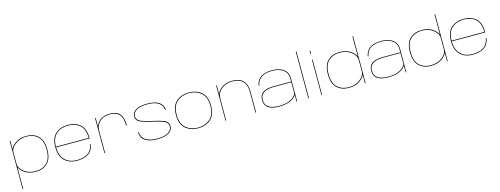

<svg xmlns="http://www.w3.org/2000/svg" viewBox="-18 -1833 8077 3101"><g transform="rotate(-15 4021.0 -282.5)"><path d="M83 220H94V-448V-588H83ZM364.5 4.5Q484.5 4.5 559.8 -68.2Q635 -141 635 -295Q635 -449.5 559.8 -522.2Q484.5 -595 364.5 -595Q246 -595 168.5 -535.8Q91 -476.5 91 -424.5L94 -392Q94 -463.5 172.8 -523.8Q251.5 -584 364 -584Q478 -584 550.8 -514.5Q623.5 -445 623.5 -295Q623.5 -145.5 550.8 -76Q478 -6.5 364 -6.5Q251.5 -6.5 172.8 -67Q94 -127.5 94 -199L91 -166Q91 -114 168.5 -54.8Q246 4.5 364.5 4.5Z M1056 4.5V-6.5Q927.5 -6.5 854 -81Q780 -155 780 -297.5Q780 -445 858.5 -514Q937.5 -582.5 1056.5 -582.5Q1179 -582.5 1253.5 -515.5Q1327 -449 1328.5 -303H774.5V-291.5H1340Q1340 -297.5 1340 -302Q1340 -453 1263 -523.5Q1185 -593.5 1056.5 -593.5Q932.5 -593.5 850.5 -522.5Q768 -451.5 768 -298Q768 -148.5 846 -71.5Q923.5 4.5 1056 4.5ZM1056 -6.5V4.5Q1133.5 4.5 1197.5 -19.5Q1261.5 -43.5 1295 -92Q1328 -139.5 1335.5 -198.5H1324Q1316.5 -143.5 1284.5 -97.5Q1252 -51.5 1190 -28.5Q1128.5 -6.5 1056 -6.5Z M1964 -340.5H1976Q1976 -473.5 1922.2 -533.5Q1868.5 -593.5 1761.5 -593.5Q1644.5 -593.5 1579.8 -534Q1515 -474.5 1515 -388L1521 -373.5Q1521 -458.5 1583.2 -520.5Q1645.5 -582.5 1761 -582.5Q1861.5 -582.5 1912.8 -525.5Q1964 -468.5 1964 -340.5ZM1510 0H1521V-419.5V-588H1510Z M2391.5 4.5Q2523.5 4.5 2588.5 -36Q2653.5 -76.5 2653.5 -142Q2653.5 -221.5 2575.8 -251Q2498 -280.5 2391.5 -302Q2286.5 -324 2213 -352.8Q2139.5 -381.5 2139.5 -449Q2139.5 -508.5 2200.5 -545.5Q2261.5 -582.5 2382.5 -582.5Q2504 -582.5 2567.5 -540.8Q2631 -499 2638.5 -420.5H2650.5Q2643 -506 2576.5 -549.8Q2510 -593.5 2382.5 -593.5Q2257.5 -593.5 2192.5 -554.2Q2127.5 -515 2127.5 -449Q2127.5 -374 2201.5 -344.2Q2275.5 -314.5 2379 -292.5Q2487 -270 2564.2 -241.8Q2641.5 -213.5 2641.5 -142Q2641.5 -83.5 2580.8 -45Q2520 -6.5 2391.5 -6.5Q2273.5 -6.5 2206.2 -50.5Q2139 -94.5 2131.5 -185.5H2119.5Q2127 -88 2196 -41.8Q2265 4.5 2391.5 4.5Z M3078.5 4.5Q3202 4.5 3287 -66.8Q3372 -138 3372 -294.5Q3372 -452 3287 -523Q3202 -594 3078.5 -594Q2955.5 -594 2870.2 -523Q2785 -452 2785 -294.5Q2785 -138 2870.2 -66.8Q2955.5 4.5 3078.5 4.5ZM3078.5 -6.5Q2962 -6.5 2879.5 -74.8Q2797 -143 2797 -294.5Q2797 -447 2879.5 -515Q2962 -583 3078.5 -583Q3195.5 -583 3278 -515Q3360.5 -447 3360.5 -294.5Q3360.5 -143 3278 -74.8Q3195.5 -6.5 3078.5 -6.5Z M3535 0H3546V-412.5V-588H3535ZM4035.5 0H4046.5V-345.5Q4046.5 -471.5 3985 -533.5Q3923.5 -595.5 3804.5 -595.5Q3692 -595.5 3616.2 -535.8Q3540.5 -476 3540.5 -391L3546 -364.5Q3546 -462 3620.2 -523.2Q3694.5 -584.5 3804 -584.5Q3916.5 -584.5 3976 -526Q4035.5 -467.5 4035.5 -346Z M4434 4.5Q4506 4.5 4557.8 -8.5Q4609.5 -21.5 4644.2 -41.2Q4679 -61 4698.2 -81.5Q4717.5 -102 4722.5 -118V0H4733V-388Q4733 -456.5 4699.8 -502Q4666.5 -547.5 4606 -570.5Q4545.5 -593.5 4464.5 -593.5Q4409 -593.5 4363 -582Q4317 -570.5 4282.5 -547.5Q4248 -524.5 4226.2 -489.8Q4204.5 -455 4197.5 -408H4209.5Q4219 -466.5 4252.2 -505Q4285.5 -543.5 4339.2 -563Q4393 -582.5 4464.5 -582.5Q4542.5 -582.5 4600.2 -560.5Q4658 -538.5 4690 -495Q4722 -451.5 4722 -386.5V-335.5H4425.5Q4380.5 -335.5 4338.2 -328Q4296 -320.5 4262.8 -302Q4229.5 -283.5 4210.2 -251Q4191 -218.5 4191 -168Q4191 -116 4210.5 -82.5Q4230 -49 4263.8 -30Q4297.5 -11 4341.2 -3.2Q4385 4.5 4434 4.5ZM4434 -6.5Q4388.5 -6.5 4347 -13.8Q4305.5 -21 4272.8 -38.8Q4240 -56.5 4221.2 -87.8Q4202.5 -119 4202.5 -168Q4202.5 -215 4222 -246Q4241.5 -277 4273.8 -293.8Q4306 -310.5 4345.8 -317.5Q4385.5 -324.5 4426.5 -324.5H4722V-140.5Q4711.5 -109 4676.8 -78Q4642 -47 4582 -26.8Q4522 -6.5 4434 -6.5Z M4919.5 0H4930.5V-785H4919.5Z M5138 0H5149V-589.5H5138ZM5138 -739.5V-685.5H5149V-739.5Z M5866.5 0H5877.5V-785H5866.5V-146.5ZM5599.5 4.5Q5718 4.5 5793.8 -54.8Q5869.5 -114 5869.5 -166L5866.5 -199Q5866.5 -127.5 5789.5 -67Q5712.5 -6.5 5600 -6.5Q5486 -6.5 5411.5 -74.2Q5337 -142 5337 -295Q5337 -448.5 5411.5 -516.2Q5486 -584 5600 -584Q5712.5 -584 5789.5 -523.8Q5866.5 -463.5 5866.5 -392L5869.5 -424.5Q5869.5 -476.5 5793.8 -535.8Q5718 -595 5599.5 -595Q5479.5 -595 5402.2 -524.2Q5325 -453.5 5325 -295Q5325 -137 5402.2 -66.2Q5479.5 4.5 5599.5 4.5Z M6259 4.5Q6331 4.5 6382.8 -8.5Q6434.5 -21.5 6469.2 -41.2Q6504 -61 6523.2 -81.5Q6542.5 -102 6547.5 -118V0H6558V-388Q6558 -456.5 6524.8 -502Q6491.5 -547.5 6431 -570.5Q6370.5 -593.5 6289.5 -593.5Q6234 -593.5 6188 -582Q6142 -570.5 6107.5 -547.5Q6073 -524.5 6051.2 -489.8Q6029.5 -455 6022.5 -408H6034.5Q6044 -466.5 6077.2 -505Q6110.5 -543.5 6164.2 -563Q6218 -582.5 6289.5 -582.5Q6367.5 -582.5 6425.2 -560.5Q6483 -538.5 6515 -495Q6547 -451.5 6547 -386.5V-335.5H6250.5Q6205.5 -335.5 6163.2 -328Q6121 -320.5 6087.8 -302Q6054.5 -283.5 6035.2 -251Q6016 -218.5 6016 -168Q6016 -116 6035.5 -82.5Q6055 -49 6088.8 -30Q6122.5 -11 6166.2 -3.2Q6210 4.5 6259 4.5ZM6259 -6.5Q6213.5 -6.5 6172 -13.8Q6130.5 -21 6097.8 -38.8Q6065 -56.5 6046.2 -87.8Q6027.5 -119 6027.5 -168Q6027.5 -215 6047 -246Q6066.5 -277 6098.8 -293.8Q6131 -310.5 6170.8 -317.5Q6210.5 -324.5 6251.5 -324.5H6547V-140.5Q6536.5 -109 6501.8 -78Q6467 -47 6407 -26.8Q6347 -6.5 6259 -6.5Z M7239 0H7250V-785H7239V-146.5ZM6972 4.5Q7090.5 4.5 7166.2 -54.8Q7242 -114 7242 -166L7239 -199Q7239 -127.5 7162 -67Q7085 -6.5 6972.5 -6.5Q6858.5 -6.5 6784 -74.2Q6709.5 -142 6709.5 -295Q6709.5 -448.5 6784 -516.2Q6858.5 -584 6972.5 -584Q7085 -584 7162 -523.8Q7239 -463.5 7239 -392L7242 -424.5Q7242 -476.5 7166.2 -535.8Q7090.5 -595 6972 -595Q6852 -595 6774.8 -524.2Q6697.5 -453.5 6697.5 -295Q6697.5 -137 6774.8 -66.2Q6852 4.5 6972 4.5Z M7671.5 4.5V-6.5Q7543 -6.5 7469.5 -81Q7395.5 -155 7395.5 -297.5Q7395.5 -445 7474 -514Q7553 -582.5 7672 -582.5Q7794.5 -582.5 7869 -515.5Q7942.5 -449 7944 -303H7390V-291.5H7955.5Q7955.5 -297.5 7955.5 -302Q7955.5 -453 7878.5 -523.5Q7800.5 -593.5 7672 -593.5Q7548 -593.5 7466 -522.5Q7383.5 -451.5 7383.5 -298Q7383.5 -148.5 7461.5 -71.5Q7539 4.5 7671.5 4.5ZM7671.5 -6.5V4.5Q7749 4.5 7813 -19.5Q7877 -43.5 7910.5 -92Q7943.5 -139.5 7951 -198.5H7939.5Q7932 -143.5 7900 -97.5Q7867.5 -51.5 7805.5 -28.5Q7744 -6.5 7671.5 -6.5Z"/></g></svg>

Font: Anybody Expanded Thin
Style: Regular
Weight: 250
Width: 7
Version: Version 1.113;gftools[0.9.25]